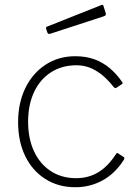

<svg xmlns="http://www.w3.org/2000/svg" viewBox="-20 -776 577 806"><path d="M296 -540Q341 -540 376.5 -527Q412 -514 440.5 -490Q469 -466 492 -433Q497 -426 492 -423L468 -407Q463 -404 457 -411Q430 -445 404.5 -464.5Q379 -484 354 -493Q329 -502 301 -502Q240 -502 194 -472.5Q148 -443 123 -389.5Q98 -336 98 -265Q98 -194 123 -140.5Q148 -87 193.5 -57.5Q239 -28 300 -28Q351 -28 392 -52.5Q433 -77 466 -128Q469 -133 471 -133.5Q473 -134 476 -132L499 -117Q504 -114 501 -107Q483 -78 460.5 -56Q438 -34 412 -19.5Q386 -5 357 2.5Q328 10 296 10Q225 10 170.5 -24.5Q116 -59 86 -120.5Q56 -182 56 -263Q56 -344 86.5 -406.5Q117 -469 171.5 -504.5Q226 -540 296 -540ZM414 -752 424 -720Q427 -712 417 -708L190 -634Q186 -633 183.5 -634Q181 -635 179 -639L174 -654Q171 -662 177 -664L406 -755Q412 -757 414 -752Z"/></svg>

Font: Libre Franklin Thin Thin
Style: Regular
Weight: 250
Version: Version 3.000